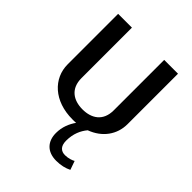

<svg xmlns="http://www.w3.org/2000/svg" viewBox="-204 -607 926 926"><g transform="rotate(45 258.5 -144.0)"><path d="M54.2 -155.8C54.2 -60 132.5 15.8 258.3 15.8C266.7 15.8 275 15.8 282.5 15C263.3 42.5 248.3 76.7 248.3 118.3C248.3 174.2 280.8 212.5 344.2 212.5C375.8 212.5 401.7 205.8 423.3 195L407.5 150C399.2 155 378.3 163.3 355 163.3C330 163.3 309.2 150 309.2 110C309.2 61.7 325.8 26.7 347.5 0.8C420 -25.8 462.5 -85 462.5 -155.8V-500H368.3V-155.8C368.3 -84.2 320.8 -52.5 258.3 -52.5C195.8 -52.5 148.3 -84.2 148.3 -155.8V-500H54.2Z"/></g></svg>

Font: Boon Medium
Style: Regular
Weight: 500
Designer: Sungsit Sawaiwan
Foundry: FontUni
Version: Version 2.0